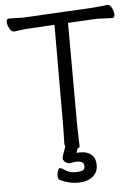

<svg xmlns="http://www.w3.org/2000/svg" viewBox="-60 -755 696 986"><g transform="rotate(-5 288.5 -262.0)"><path d="M253 -7Q249 -12 249 -18L251 -107L252 -632L126 -625Q101 -624 77.5 -620.5Q54 -617 43 -616H42Q29 -616 19 -634Q9 -652 9 -668.5Q9 -685 22 -685L93 -683L447 -702Q470 -704 494 -706Q518 -708 530 -710H533Q545 -710 554 -692Q563 -674 563 -657.5Q563 -641 551 -641L471 -644L322 -636L323 -106L326 0Q326 8 315 10L307 33Q312 32 317 32Q322 32 327 32Q363 32 384 50Q405 68 405 105Q405 142 377 164Q349 186 301.5 186Q254 186 210 164Q200 158 200 142.5Q200 127 205 115Q210 103 215.5 103Q221 103 233 111Q261 131 290.5 131Q320 131 331 125.5Q342 120 342 104Q342 78 305 78Q291 78 271 82H266Q253 82 243.5 73Q234 64 234 55.5Q234 47 239.5 32.5Q245 18 251 0Z"/></g></svg>

Font: LXGW WenKai
Style: Regular
Weight: 400
Designer: LXGW / Fontworks Inc.
Foundry: LXGW / Fontworks Inc.
Version: Version 1.520; June 14, 2025